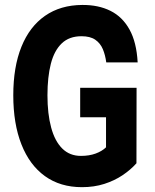

<svg xmlns="http://www.w3.org/2000/svg" viewBox="-20 -761 640 795"><path d="M319.5 14Q229.5 14 166 -31.8Q102.5 -77.5 68.8 -163Q35 -248.5 35 -366.5Q35 -484 68.8 -567.5Q102.5 -651 166.5 -695.5Q230.5 -740 320.5 -740.5Q387.5 -741 437.2 -716.2Q487 -691.5 516.2 -638.8Q545.5 -586 550 -502.5H420Q416 -533 405.8 -557.5Q395.5 -582 374.5 -596.5Q353.5 -611 317.5 -611Q266.5 -611 235.5 -581.2Q204.5 -551.5 190.5 -496.8Q176.5 -442 176.5 -366.5Q176.5 -289.5 191.8 -233Q207 -176.5 237.8 -146Q268.5 -115.5 315 -115.5Q349.5 -115.5 376 -125.2Q402.5 -135 419 -151V-275.5H312V-397.5H545.5L545 -85Q521 -58 487.5 -35.5Q454 -13 411.8 0.5Q369.5 14 319.5 14Z"/></svg>

Font: Spline Sans Mono SemiBold
Style: Regular
Weight: 600
Monospace: yes
Version: Version 1.004